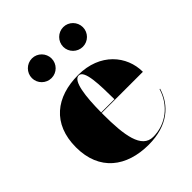

<svg xmlns="http://www.w3.org/2000/svg" viewBox="-195 -801 928 928"><g transform="rotate(-45 269.0 -337.0)"><path d="M325 -617C325 -580 355.5 -550 392.5 -550C429.5 -550 459.5 -580 459.5 -617C459.5 -654 429.5 -684.5 392.5 -684.5C355.5 -684.5 325 -654 325 -617ZM111 -617C111 -580 141.5 -550 178.5 -550C215.5 -550 245.5 -580 245.5 -617C245.5 -654 215.5 -684.5 178.5 -684.5C141.5 -684.5 111 -654 111 -617ZM513 -143H509.5C484.5 -59 412.5 -1.5 325 -1.5C246 -1.5 230.5 -106 230.5 -250C230.5 -253.5 230.5 -256.5 230.5 -259.5H512C512 -368.5 429 -470 280 -470C129 -470 25 -390 25 -230C25 -70 132 10 283 10C414 10 487 -56 513 -143ZM280 -466.5C319 -466.5 320 -360.5 321 -263H230.5C231 -372 243 -466.5 280 -466.5Z"/></g></svg>

Font: Bodoni* 48pt Fatface
Style: Regular
Weight: 900
Version: Version 2.3